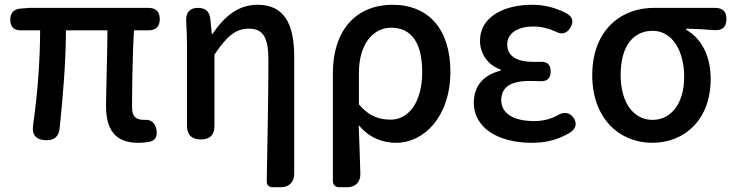

<svg xmlns="http://www.w3.org/2000/svg" viewBox="-20 -584 3075 804"><path d="M239 -551H103L64 -548C37 -545 23 -529 23 -502C23 -473 37 -457 66 -457H148C148 -336 138 -197 119 -63C112 -22 128 1 170 3C207 5 227 -12 230 -49C244 -184 256 -328 256 -457H430C429 -345 424 -190 424 -140C424 -44 460 14 558 14C577 14 595 12 609 9C634 2 639 -16 635 -42C630 -69 612 -85 585 -82C585 -82 584 -82 584 -82C550 -82 533 -95 533 -134C533 -178 534 -341 541 -457H602C633 -457 649 -473 649 -504C649 -535 633 -551 602 -551H376Z M1212 -73V-346C1212 -486 1169 -564 1059 -564C980 -564 923 -520 869 -441H867L861 -502C858 -535 842 -551 809 -551C771 -551 756 -527 760 -489C762 -454 763 -421 763 -394V-57C763 -19 783 0 821 0C859 0 878 -19 878 -57V-355C931 -435 969 -464 1022 -464C1082 -464 1104 -427 1104 -332C1104 -190 1100 3 1097 174C1096 190 1106 200 1122 200H1154H1157C1190 200 1212 178 1212 145Z M1374 -38V174C1374 190 1384 200 1400 200H1432H1435C1468 200 1490 178 1489 144C1487 76 1485 15 1482 -60C1528 -5 1584 14 1639 14C1755 14 1866 -95 1866 -284C1866 -458 1778 -564 1623 -564C1484 -564 1374 -472 1374 -276ZM1710 -135C1686 -101 1653 -83 1617 -83C1573 -83 1529 -93 1483 -147V-213V-279C1483 -403 1545 -468 1618 -468C1708 -468 1748 -397 1748 -282C1748 -218 1733 -168 1710 -135Z M2056 -527C2016 -502 1990 -465 1990 -413C1990 -363 2019 -313 2076 -293V-288C2012 -272 1964 -231 1964 -153C1964 -101 1990 -59 2033 -30C2076 -2 2136 14 2205 14C2264 14 2314 3 2366 -28C2390 -43 2398 -65 2383 -89C2366 -115 2339 -117 2313 -100C2281 -83 2249 -77 2217 -77C2129 -77 2079 -110 2079 -164C2079 -218 2117 -245 2197 -245C2211 -245 2225 -245 2240 -244C2270 -242 2286 -255 2286 -285C2286 -315 2270 -327 2240 -325C2231 -325 2222 -325 2214 -325C2138 -325 2104 -353 2104 -398C2104 -447 2151 -473 2213 -473C2245 -473 2275 -466 2304 -453C2331 -438 2353 -442 2369 -469C2383 -493 2378 -513 2354 -527C2310 -551 2261 -564 2209 -564C2151 -564 2096 -552 2056 -527Z M2945 -551H2869H2717C2584 -551 2460 -461 2460 -269C2460 -87 2575 14 2711 14C2850 14 2956 -86 2956 -253C2956 -350 2917 -423 2854 -459V-464C2895 -463 2930 -461 2968 -458C3003 -455 3022 -469 3022 -504C3022 -537 3006 -551 2973 -551ZM2616 -132C2593 -164 2579 -211 2579 -269C2579 -397 2636 -455 2713 -455C2755 -455 2788 -433 2811 -398C2833 -363 2845 -315 2845 -263C2845 -151 2791 -82 2712 -82C2673 -82 2640 -100 2616 -132Z"/></svg>

Font: GenSenRounded2 TW M
Style: Regular
Weight: 500
Version: Version 2.100;PS 2.1;hotconv 16.6.51;makeotf.lib2.5.65220 DE